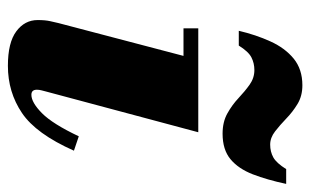

<svg xmlns="http://www.w3.org/2000/svg" viewBox="-166 -590 767 474"><g transform="rotate(90 217.0 -353.5)"><path d="M153.5 -598.5Q136.5 -598.5 122.2 -591.2Q108 -584 93 -560H56.5Q66.5 -602.5 82.8 -638.2Q99 -674 125.2 -695.5Q151.5 -717 191 -717Q217.5 -717 237.2 -705Q257 -693 273.2 -677.2Q289.5 -661.5 305 -649.5Q320.5 -637.5 337.5 -637.5Q355 -637.5 369 -645.2Q383 -653 398 -677H434.5Q424.5 -630 410.8 -594.5Q397 -559 373.5 -539.5Q350 -520 310.5 -520Q281.5 -520 260.5 -531.8Q239.5 -543.5 222.8 -559.2Q206 -575 189.5 -586.8Q173 -598.5 153.5 -598.5ZM352.5 -153Q311 -59.5 259.5 -24.8Q208 10 143 10Q85.5 10 57.8 -10.8Q30 -31.5 30 -63.5Q30 -82.5 32.8 -94.5Q35.5 -106.5 37.5 -115L118.5 -423.5H50.5V-460H307L206 -82.5Q205 -78.5 203.5 -72.8Q202 -67 202 -61.5Q202 -48 214.5 -48Q233.5 -48 260 -74.2Q286.5 -100.5 317 -165Z"/></g></svg>

Font: Bodoni* 06pt Fatface
Style: Italic
Weight: 900
Italic angle: -13°
Version: Version 2.3